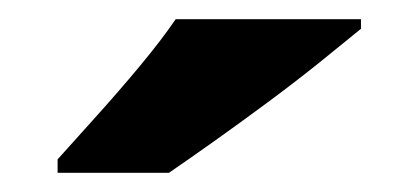

<svg xmlns="http://www.w3.org/2000/svg" viewBox="-20 -786 436 200"><path d="M356 -756Q339 -742 313.5 -721.5Q288 -701 259 -679.5Q230 -658 202.5 -638.5Q175 -619 156 -606H40V-620Q57 -639 80 -664.5Q103 -690 125.5 -717Q148 -744 163 -766H356Z"/></svg>

Font: Noto Sans Oriya ExtraBold
Style: Regular
Weight: 800
Version: Version 2.003